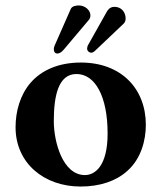

<svg xmlns="http://www.w3.org/2000/svg" viewBox="-20 -673 591 703"><path d="M37 -207C37 -76 141 10 275 10C346 10 405 -10 446 -47C497 -92 514 -160 514 -216C514 -347 425 -444 276 -444C193 -444 131 -415 92 -370C54 -326 37 -266 37 -207ZM260 -402C328 -402 374 -321 374 -184C374 -64 327 -32 291 -32C209 -32 177 -155 177 -229C177 -321 193 -402 260 -402ZM311 -617C311 -636 291 -653 269 -653C258 -653 244 -651 239 -640L180 -506C178 -501 177 -497 177 -493C177 -483 182 -477 190 -477C197 -477 205 -481 214 -492L306 -601C310 -606 311 -612 311 -617ZM440 -605C440 -629 424 -648 399 -648C380 -648 373 -633 371 -630L303 -509C300 -504 299 -499 299 -495C299 -486 307 -480 314 -480C319 -480 324 -483 329 -488L427 -581C435 -588 440 -593 440 -605Z"/></svg>

Font: Libertinus Serif
Style: Bold
Weight: 700
Designer: Philipp H. Poll, Khaled Hosny
Foundry: Caleb Maclennan
Version: Version 7.050;RELEASE